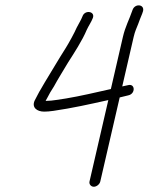

<svg xmlns="http://www.w3.org/2000/svg" viewBox="-20 -647 565 731"><path d="M337.2 64C347.8 64 359.4 54.6 361.8 44L435.7 -276L468.6 -284C496.5 -289.9 495 -329.3 468.6 -323L445.4 -318L488.8 -506C494.3 -529.9 499.6 -538.2 506.6 -557L513.1 -574.5C515.8 -581.5 518.5 -588.3 521.4 -595L524.7 -605C530.7 -631.1 493.4 -634.8 484.6 -609C471.6 -570.9 457.2 -546.8 447.8 -506L402.1 -308C345.3 -295.2 285.5 -281.1 230.8 -272C206 -268.9 180.6 -263 157.7 -263H153.7C160.4 -273.6 164.7 -284.3 171.1 -295L185.4 -318C201.3 -347.5 222.1 -380 239.7 -410C261.1 -443.3 293.9 -493.8 310.1 -533C316.8 -547.8 327.8 -563.4 333.7 -579C342.6 -604.2 303.2 -610.6 294.1 -585C288.4 -569.8 279.2 -556.7 272.1 -542C263.6 -522.2 242.1 -483 230.1 -464C202.9 -421.4 177.2 -376.8 149.6 -332L136.3 -309C127.4 -295.2 119.8 -278 111.9 -264C100.1 -238.1 120.2 -222 148.3 -222C158.3 -222 170.2 -223 183.9 -225C255.1 -235.3 321.1 -250.1 392.4 -266L320.8 44C318.4 54.6 326.7 64 337.2 64Z"/></svg>

Font: HoneyBee
Style: SeLitIt
Weight: 300
Foundry: Cannot Into Space Fonts
Version: Version 0.89